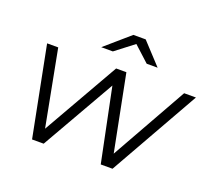

<svg xmlns="http://www.w3.org/2000/svg" viewBox="-123 -893 1173 1056"><g transform="rotate(20 464.0 -365.5)"><path d="M160 0 57 -525H122L215 -38H183L461 -525H521L617 -38H585L859 -525H928L631 0H562L468 -458H490L228 0ZM344 -607 487 -731H559L674 -607H610L494 -713H550L412 -607Z"/></g></svg>

Font: MOST Montserrat
Style: Italic
Weight: 400
Italic angle: -11.3°
Designer: Julieta Ulanovsky
Foundry: Julieta Ulanovsky
Version: Version 8.000;March 11, 2024;FontCreator 15.0.0.2926 64-bit